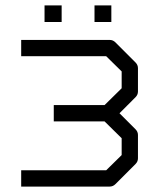

<svg xmlns="http://www.w3.org/2000/svg" viewBox="-20 -739 580 707"><path d="M144 -719H207V-658H144ZM328 -719H390V-658H328ZM58 -52V-112H371L428 -168V-230L365 -292H178V-352H365L428 -414V-476L371 -532H58V-592H384Q396 -592 405 -583L479 -509Q488 -500 488 -488V-402Q488 -390 479 -381L420 -322L479 -263Q488 -254 488 -242V-156Q488 -144 479 -135L405 -61Q396 -52 384 -52Z"/></svg>

Font: IBM 3270
Style: Regular
Weight: 400
Monospace: yes
Version: Version 2.3.1